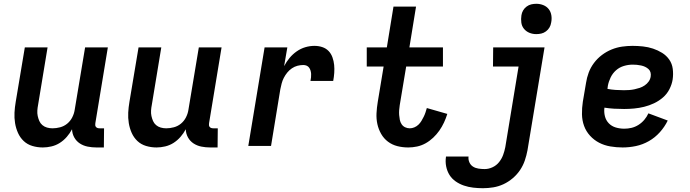

<svg xmlns="http://www.w3.org/2000/svg" viewBox="-20 -770 3640 1013"><path d="M206 8Q177 8 150.5 0Q124 -8 105 -26Q86 -44 75 -68.5Q64 -93 59.5 -120.5Q55 -148 56.5 -176Q58 -204 63 -233L111 -520H231L181 -217Q178 -202 177 -187Q176 -172 179 -158Q182 -144 187.5 -131.5Q193 -119 203.5 -110Q214 -101 228 -97Q242 -93 257 -93Q277 -93 297.5 -98.5Q318 -104 334.5 -117.5Q351 -131 361 -150.5Q371 -170 374 -190L429 -520H549L483 -120Q482 -115 482.5 -109.5Q483 -104 486.5 -100Q490 -96 495 -94.5Q500 -93 506 -93H529L528 8H489Q465 8 442.5 3.5Q420 -1 401.5 -13Q383 -25 372 -44.5Q361 -64 360 -88Q349 -67 332.5 -48Q316 -29 295.5 -16Q275 -3 251.5 2.5Q228 8 206 8Z M806 8Q777 8 750.5 0Q724 -8 705 -26Q686 -44 675 -68.5Q664 -93 659.5 -120.5Q655 -148 656.5 -176Q658 -204 663 -233L711 -520H831L781 -217Q778 -202 777 -187Q776 -172 779 -158Q782 -144 787.5 -131.5Q793 -119 803.5 -110Q814 -101 828 -97Q842 -93 857 -93Q877 -93 897.5 -98.5Q918 -104 934.5 -117.5Q951 -131 961 -150.5Q971 -170 974 -190L1029 -520H1149L1083 -120Q1082 -115 1082.5 -109.5Q1083 -104 1086.5 -100Q1090 -96 1095 -94.5Q1100 -93 1106 -93H1129L1128 8H1089Q1065 8 1042.5 3.5Q1020 -1 1001.5 -13Q983 -25 972 -44.5Q961 -64 960 -88Q949 -67 932.5 -48Q916 -29 895.5 -16Q875 -3 851.5 2.5Q828 8 806 8Z M1290 0 1376 -520H1496L1479 -421Q1491 -444 1507.5 -464Q1524 -484 1545.5 -499Q1567 -514 1591 -521Q1615 -528 1639 -528Q1661 -528 1680.5 -521.5Q1700 -515 1713.5 -501Q1727 -487 1734 -467.5Q1741 -448 1743 -427.5Q1745 -407 1743.5 -385.5Q1742 -364 1738 -343H1618Q1620 -352 1621 -361.5Q1622 -371 1621.5 -380Q1621 -389 1618.5 -397.5Q1616 -406 1611 -413Q1606 -420 1598 -423.5Q1590 -427 1580 -427Q1565 -427 1549.5 -423Q1534 -419 1520 -409.5Q1506 -400 1495.5 -387Q1485 -374 1477.5 -359.5Q1470 -345 1466 -329.5Q1462 -314 1459 -299L1410 0Z M2134 8Q2104 8 2076.5 1Q2049 -6 2027 -22.5Q2005 -39 1991 -63.5Q1977 -88 1971 -115.5Q1965 -143 1966.5 -172.5Q1968 -202 1973 -232L2004 -419H1915V-520H2021L2056 -735H2175L2140 -520H2317V-419H2123L2089 -215Q2087 -202 2086 -189Q2085 -176 2086 -163Q2087 -150 2089.5 -137.5Q2092 -125 2099 -114.5Q2106 -104 2117.5 -98.5Q2129 -93 2142 -93Q2154 -93 2166 -98Q2178 -103 2187.5 -112Q2197 -121 2203.5 -132Q2210 -143 2215.5 -154Q2221 -165 2225 -177Q2229 -189 2232 -200L2340 -169Q2333 -146 2322.5 -123.5Q2312 -101 2298 -81Q2284 -61 2265.5 -43.5Q2247 -26 2225.5 -14Q2204 -2 2180.5 3Q2157 8 2134 8Z M2528 223Q2502 223 2476.5 220Q2451 217 2427.5 209Q2404 201 2384 187Q2364 173 2351.5 153Q2339 133 2334 108Q2329 83 2333 57V56H2452Q2450 72 2456.5 86.5Q2463 101 2475.5 109Q2488 117 2504.5 119.5Q2521 122 2537 122Q2558 122 2578.5 112.5Q2599 103 2613 85.5Q2627 68 2634.5 47.5Q2642 27 2646 6L2716 -419H2581L2582 -520H2853L2763 23Q2758 50 2749 76.5Q2740 103 2724 127Q2708 151 2685 170.5Q2662 190 2636 202Q2610 214 2582.5 218.5Q2555 223 2528 223ZM2809 -590Q2790 -590 2773 -597Q2756 -604 2744.5 -618Q2733 -632 2730.5 -651Q2728 -670 2731 -689Q2733 -703 2740 -715Q2747 -727 2758.5 -735.5Q2770 -744 2783 -747Q2796 -750 2810 -750Q2829 -750 2846.5 -743Q2864 -736 2875 -722Q2886 -708 2889 -689Q2892 -670 2888 -651Q2886 -637 2879 -625Q2872 -613 2860.5 -604.5Q2849 -596 2836 -593Q2823 -590 2809 -590Z M3265 8Q3232 8 3200 2.5Q3168 -3 3141 -17Q3114 -31 3093 -54Q3072 -77 3061.5 -106Q3051 -135 3050.5 -167.5Q3050 -200 3055 -233L3072 -333Q3076 -360 3086 -387Q3096 -414 3114 -438Q3132 -462 3156 -480Q3180 -498 3207 -509Q3234 -520 3262 -524Q3290 -528 3317 -528Q3345 -528 3372.5 -525Q3400 -522 3425.5 -513.5Q3451 -505 3473.5 -491Q3496 -477 3511 -455.5Q3526 -434 3529.5 -406.5Q3533 -379 3529 -351Q3525 -325 3512 -299.5Q3499 -274 3477.5 -255.5Q3456 -237 3430.5 -225Q3405 -213 3378.5 -206.5Q3352 -200 3325.5 -197.5Q3299 -195 3273 -195Q3246 -195 3220 -196.5Q3194 -198 3169 -202Q3166 -179 3171.5 -157Q3177 -135 3192 -119.5Q3207 -104 3228.5 -97.5Q3250 -91 3274 -91Q3293 -91 3312 -95.5Q3331 -100 3348.5 -111Q3366 -122 3379.5 -138Q3393 -154 3401 -172L3503 -134Q3487 -101 3461.5 -72.5Q3436 -44 3403.5 -25.5Q3371 -7 3335.5 0.5Q3300 8 3265 8ZM3272 -294Q3286 -294 3300 -295Q3314 -296 3328 -299Q3342 -302 3355.5 -306.5Q3369 -311 3381.5 -319.5Q3394 -328 3402.5 -340Q3411 -352 3413 -366Q3415 -378 3412 -388.5Q3409 -399 3401 -406Q3393 -413 3383.5 -417.5Q3374 -422 3362.5 -424.5Q3351 -427 3340 -428Q3329 -429 3318 -429Q3295 -429 3271.5 -422Q3248 -415 3230 -399Q3212 -383 3201.5 -361Q3191 -339 3187 -317L3185 -301Q3206 -297 3228 -295.5Q3250 -294 3272 -294Z"/></svg>

Font: Iosevka Extended
Style: Bold Italic
Weight: 700
Width: 7
Italic angle: -9°
Monospace: yes
Designer: Belleve Invis
Foundry: Belleve Invis
Version: Version 32.5.0; ttfautohint (v1.8.4)